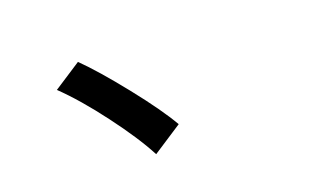

<svg xmlns="http://www.w3.org/2000/svg" viewBox="-71 -830 1641 972"><g transform="rotate(-15 750.0 -344.0)"><path d="M382.8 -621.1Q470.7 -548.8 601.1 -411.6Q731.4 -274.4 793.9 -184.6L644.5 -67.4Q580.1 -168 461.9 -299.3Q343.8 -430.7 243.2 -511.7Z"/></g></svg>

Font: Bpmf Zihi Sans Heavy
Style: Heavy
Weight: 900
Foundry: But Ko
Version: Version 1.320